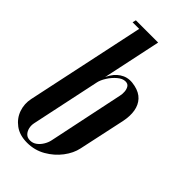

<svg xmlns="http://www.w3.org/2000/svg" viewBox="-221 -761 827 827"><g transform="rotate(45 193.0 -347.0)"><path d="M4.2 -140.5 122.8 -699H218.8L98.8 -132.2ZM79.2 -683 83.2 -699H132.8L128.8 -683ZM4.2 -140.5 148.5 -390.2Q156 -425.2 173 -452Q190 -478.8 216.6 -491.1Q243.2 -503.5 279 -495.2Q312 -487.8 330.1 -468.1Q348.2 -448.5 353.2 -419.4Q358.2 -390.2 350.8 -353.8L305 -140.5Q297.8 -105.5 272.4 -72Q247 -38.5 208.8 -16.5Q170.5 5.5 124.8 5.5Q79 5.5 49.4 -16.5Q19.8 -38.5 8.2 -71.9Q-3.2 -105.2 4.2 -140.5ZM153.5 -390.8 87 -76.2Q83.5 -60.2 87.1 -45.1Q90.8 -30 100.5 -20.2Q110.2 -10.5 127 -10.5Q143.2 -10.5 156.6 -20.2Q170 -30 179.2 -45.1Q188.5 -60.2 192 -76.2L264.2 -421Q267.2 -433.5 266.1 -447.6Q265 -461.8 258.6 -471.6Q252.2 -481.5 237.8 -481.5Q220.2 -481.5 201.9 -465.9Q183.5 -450.2 170.2 -429Q157 -407.8 153.5 -390.8Z"/></g></svg>

Font: Emberly Black
Style: Italic
Weight: 900
Italic angle: -12°
Designer: Rajesh Rajput
Foundry: Rajesh Rajput
Version: Version 1.000